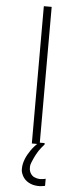

<svg xmlns="http://www.w3.org/2000/svg" viewBox="-63 -768 426 1024"><g transform="rotate(5 150.0 -256.0)"><path d="M129 0V-735H171V0ZM185 223Q174 223 162.5 221Q151 219 140.5 214.5Q130 210 121 203.5Q112 197 105 188Q98 179 93 166.5Q88 154 88 146V137Q88 124 91 111Q94 98 99 85.5Q104 73 110.5 61.5Q117 50 124.5 39Q132 28 142 16.5Q152 5 159 -1L167 -8H197V0Q189 9 181.5 18Q174 27 167.5 37Q161 47 155.5 57.5Q150 68 145 78.5Q140 89 135 102Q130 115 130 123V132Q130 139 132 146Q134 153 137.5 159Q141 165 146 170Q151 175 157.5 178Q164 181 172 183Q180 185 185 185H191Q197 185 204 184Q211 183 215 182L219 181V219Q215 220 211.5 220.5Q208 221 204.5 221.5Q201 222 196.5 222.5Q192 223 189 223Z"/></g></svg>

Font: Iosevka Aile Extralight
Style: Regular
Weight: 200
Designer: Belleve Invis
Foundry: Belleve Invis
Version: Version 31.1.0; ttfautohint (v1.8.4)